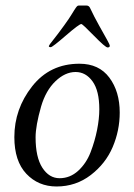

<svg xmlns="http://www.w3.org/2000/svg" viewBox="-20 -666 486 696"><path d="M157 -499Q157 -500 161 -506Q177 -526 190.5 -544Q204 -562 213 -574.5Q222 -587 229.5 -598Q237 -609 241 -616Q245 -623 249 -629Q253 -635 255 -638Q257 -641 259 -643Q261 -645 262.5 -645.5Q264 -646 267 -646H293Q303 -646 307 -636Q321 -606 339.5 -573Q358 -540 368 -522Q378 -504 378 -500Q378 -494 370 -494Q362 -494 320.5 -536.5Q279 -579 275 -579Q267 -579 218.5 -537Q170 -495 164 -495Q157 -495 157 -499ZM32 -169Q32 -271 96.5 -353Q161 -435 268 -435Q339 -435 376.5 -384.5Q414 -334 414 -258Q414 -193 388.5 -133Q363 -73 309 -31.5Q255 10 185 10Q119 10 75.5 -36Q32 -82 32 -169ZM109 -168Q109 -96 133.5 -58Q158 -20 196 -20Q234 -20 263.5 -47Q293 -74 308.5 -114.5Q324 -155 332 -195.5Q340 -236 340 -270Q340 -337 315.5 -371Q291 -405 254 -405Q216 -405 181 -371.5Q146 -338 129 -280Q109 -210 109 -168Z"/></svg>

Font: OFL Sorts Mill Goudy TT
Style: Italic
Weight: 500
Italic angle: -6°
Version: Version 003.000